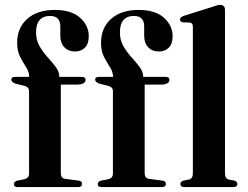

<svg xmlns="http://www.w3.org/2000/svg" viewBox="-20 -763 1010 783"><path d="M228 -57Q228 -35.5 246.5 -33.5L300 -26.5Q314.5 -25 314.5 -13Q314.5 0 298 0H52.5Q36.5 0 36.5 -12Q36.5 -22.5 50.5 -26.5L79.5 -32Q98.5 -37 98.5 -55V-392.5Q98.5 -406.5 82.5 -412L43 -422Q26 -428.5 26 -438Q26 -449.5 41.5 -449.5H99V-450Q99 -469.5 86.8 -488.5Q74.5 -507.5 62.2 -531Q50 -554.5 50 -588.5Q50 -649.5 91 -686Q132 -722.5 203.5 -722.5Q271.5 -722.5 306.8 -690.5Q342 -658.5 342 -615Q342 -584.5 326.5 -568.8Q311 -553 285.5 -553Q259 -553 242.5 -570.2Q226 -587.5 226 -616.5V-655Q226 -698 184 -698Q127 -697.5 127 -630.5Q127 -599.5 141.2 -574.8Q155.5 -550 174.5 -529.2Q193.5 -508.5 207.8 -489.2Q222 -470 222 -449.5H312.5Q329 -449.5 329 -438Q329 -418 293 -418H228ZM570 -57Q570 -35.5 588.5 -33.5L642 -26.5Q656.5 -25 656.5 -13Q656.5 0 640 0H394.5Q378.5 0 378.5 -12Q378.5 -22.5 392.5 -26.5L421.5 -32Q440.5 -37 440.5 -55V-392.5Q440.5 -406.5 424.5 -412L385 -422Q368 -428.5 368 -438Q368 -449.5 383.5 -449.5H441V-450Q441 -469.5 428.8 -488.5Q416.5 -507.5 404.2 -531Q392 -554.5 392 -588.5Q392 -649.5 433 -686Q474 -722.5 545.5 -722.5Q613.5 -722.5 648.8 -690.5Q684 -658.5 684 -615Q684 -584.5 668.5 -568.8Q653 -553 627.5 -553Q601 -553 584.5 -570.2Q568 -587.5 568 -616.5V-655Q568 -698 526 -698Q469 -697.5 469 -630.5Q469 -599.5 483.2 -574.8Q497.5 -550 516.5 -529.2Q535.5 -508.5 549.8 -489.2Q564 -470 564 -449.5H654.5Q671 -449.5 671 -438Q671 -418 635 -418H570ZM897.5 -722.5V-56.5Q897.5 -35 912.5 -31L935.5 -26.5Q948 -22.5 948 -13Q948 0 931 0H732Q715.5 0 715.5 -13Q715.5 -22 728.5 -26.5L751.5 -31Q766.5 -35.5 766.5 -56V-654Q766.5 -669.5 754.5 -671L725.5 -672Q714 -674 714 -683.5Q714 -692.5 728.5 -698L844.5 -734.5Q867 -743 877 -743Q897.5 -743 897.5 -722.5Z"/></svg>

Font: Fraunces 72pt SemiBold
Style: Regular
Weight: 600
Version: Version 1.000;[b76b70a41]